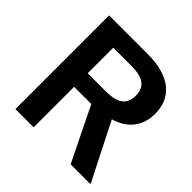

<svg xmlns="http://www.w3.org/2000/svg" viewBox="-170 -796 942 942"><g transform="rotate(45 301.0 -325.0)"><path d="M193.3 0V-280.8H312.5L450 0H585.8V-5L436.7 -299.2C523.3 -323.3 568.3 -385.8 568.3 -468.3C568.3 -573.3 499.2 -650 334.2 -650H66.7V0ZM193.3 -552.5H317.5C395.8 -552.5 438.3 -528.3 438.3 -464.2C438.3 -400 396.7 -375 317.5 -375H193.3Z"/></g></svg>

Font: Familjen Grotesk SemiBold
Style: Regular
Weight: 600
Designer: Anders Wikstroem, Jonas Baeckman, Matilda Gysing, Kristian Moeller
Foundry: Familjen STHLM AB
Version: Version 2.000